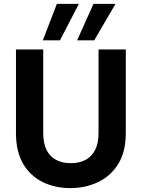

<svg xmlns="http://www.w3.org/2000/svg" viewBox="-20 -954 727 986"><path d="M341 12Q263 12 199.5 -19Q136 -50 99 -112.5Q62 -175 62 -271V-700H202V-270Q202 -219 218.5 -185Q235 -151 267 -133.5Q299 -116 343 -116Q389 -116 420.5 -133.5Q452 -151 469 -185Q486 -219 486 -270V-700H626V-271Q626 -175 587.5 -112.5Q549 -50 484 -19Q419 12 341 12ZM376 -747 460 -934H573L464 -747ZM200 -747 272 -934H385L288 -747Z"/></svg>

Font: DM Sans 9pt ExtraBold
Style: Regular
Weight: 800
Version: Version 4.004;gftools[0.9.30]